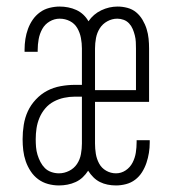

<svg xmlns="http://www.w3.org/2000/svg" viewBox="-20 -558 540 586"><path d="M160 8Q143 8 126.5 3.5Q110 -1 96.5 -11Q83 -21 73.5 -35.5Q64 -50 58.5 -66Q53 -82 51 -99Q49 -116 49 -133Q49 -155 52.5 -177Q56 -199 65 -218.5Q74 -238 89.5 -254.5Q105 -271 124 -281Q143 -291 165 -295Q187 -299 208 -299H230V-410Q230 -426 227 -442Q224 -458 216 -472Q208 -486 193.5 -493.5Q179 -501 162 -501Q146 -501 131.5 -492.5Q117 -484 109 -469.5Q101 -455 98 -438.5Q95 -422 95 -405Q95 -404 95 -402.5Q95 -401 95 -400H55Q55 -402 55 -404Q55 -406 55 -407Q55 -423 57.5 -439Q60 -455 65.5 -470Q71 -485 80 -498Q89 -511 102 -520.5Q115 -530 131 -534Q147 -538 162 -538Q175 -538 188 -535.5Q201 -533 213 -527.5Q225 -522 234.5 -513Q244 -504 250 -493Q265 -515 289 -526.5Q313 -538 339 -538Q354 -538 369 -534Q384 -530 395.5 -520.5Q407 -511 415 -497.5Q423 -484 427.5 -469.5Q432 -455 433.5 -440Q435 -425 435 -410V-247H270V-120Q270 -104 272.5 -88.5Q275 -73 282.5 -59Q290 -45 304 -37Q318 -29 334 -29Q350 -29 363.5 -38Q377 -47 384.5 -61.5Q392 -76 394.5 -92Q397 -108 397 -125Q397 -126 397 -127.5Q397 -129 397 -130H437Q437 -128 437 -126Q437 -124 437 -123Q437 -107 434.5 -91.5Q432 -76 427 -61Q422 -46 413.5 -32.5Q405 -19 392.5 -9.5Q380 0 364.5 4Q349 8 334 8Q321 8 308.5 5.5Q296 3 285 -2.5Q274 -8 265 -17Q256 -26 249 -37Q242 -26 232.5 -17Q223 -8 211 -2.5Q199 3 186 5.5Q173 8 160 8ZM395 -283V-410Q395 -420 394.5 -430Q394 -440 391.5 -450Q389 -460 385 -469.5Q381 -479 374 -486.5Q367 -494 357.5 -497.5Q348 -501 338 -501Q322 -501 307.5 -493Q293 -485 284.5 -471.5Q276 -458 273 -442Q270 -426 270 -410V-283ZM160 -29Q176 -29 191 -36.5Q206 -44 215 -57.5Q224 -71 227 -87.5Q230 -104 230 -120V-263H208Q192 -263 175.5 -259.5Q159 -256 144 -248Q129 -240 118 -227Q107 -214 100.5 -198.5Q94 -183 91.5 -166.5Q89 -150 89 -133Q89 -121 90 -109Q91 -97 94.5 -85.5Q98 -74 103.5 -63.5Q109 -53 117 -45Q125 -37 136.5 -33Q148 -29 160 -29Z"/></svg>

Font: Iosevka Slab Extralight
Style: Regular
Weight: 200
Monospace: yes
Designer: Belleve Invis
Foundry: Belleve Invis
Version: Version 11.1.1; ttfautohint (v1.8.3)